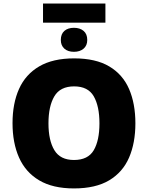

<svg xmlns="http://www.w3.org/2000/svg" viewBox="-20 -1055 837 1085"><path d="M745.1 -357.9Q745.1 -247.6 709.5 -164.8Q673.8 -82 597.2 -36.1Q520.5 9.8 397.9 9.8Q278.3 9.8 201.4 -35.9Q124.5 -81.5 87.6 -164.6Q50.8 -247.6 50.8 -358.9Q50.8 -470.2 87.6 -552.5Q124.5 -634.8 201.7 -679.9Q278.8 -725.1 398.9 -725.1Q521 -725.1 597.4 -679.7Q673.8 -634.3 709.5 -551.8Q745.1 -469.2 745.1 -357.9ZM253.9 -357.9Q253.9 -261.2 287.4 -206.1Q320.8 -150.9 397.9 -150.9Q477.5 -150.9 509.8 -206.1Q542 -261.2 542 -357.9Q542 -454.6 509.8 -510.7Q477.5 -566.9 398.9 -566.9Q320.3 -566.9 287.1 -510.7Q253.9 -454.6 253.9 -357.9ZM575.7 -1035.2V-926.8H223.1V-1035.2ZM397.9 -897.9Q431.6 -897.9 452.4 -880.4Q473.1 -862.8 473.1 -829.1Q473.1 -797.9 452.4 -780Q431.6 -762.2 397.9 -762.2Q363.8 -762.2 343.8 -780Q323.7 -797.9 323.7 -829.1Q323.7 -862.8 343.8 -880.4Q363.8 -897.9 397.9 -897.9Z"/></svg>

Font: Open Sans ExtraBold
Style: Regular
Weight: 800
Designer: Monotype Design Team
Foundry: Monotype Imaging Inc.
Version: Version 3.003; ttfautohint (v1.8.4)